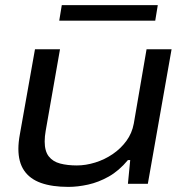

<svg xmlns="http://www.w3.org/2000/svg" viewBox="-20 -720 723 752"><path d="M248 12Q184 12 140.5 -3.5Q97 -19 74.5 -52Q52 -85 52 -137Q52 -150 53.5 -164.5Q55 -179 58 -195L117 -527H215L159 -208Q157 -197 156 -186.5Q155 -176 155 -166Q155 -128 171 -107.5Q187 -87 215.5 -79.5Q244 -72 281 -72Q316 -72 353 -83.5Q390 -95 421.5 -116.5Q453 -138 475 -168Q497 -198 504 -236L554 -527H652L559 0H481L490 -93H481Q446 -51 406 -28.5Q366 -6 325 3Q284 12 248 12ZM212 -639 222 -700H598L588 -639Z"/></svg>

Font: Archivo Expanded
Style: Italic
Weight: 400
Width: 7
Italic angle: -10°
Designer: Hector Gatti
Foundry: Omnibus-Type
Version: Version 2.001